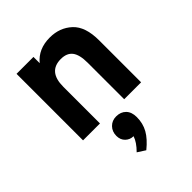

<svg xmlns="http://www.w3.org/2000/svg" viewBox="-226 -642 1043 1043"><g transform="rotate(-45 295.5 -121.0)"><path d="M391 -280Q391 -342 369.5 -370Q348 -398 302 -398Q205 -398 205 -282V0H75V-511H205V-463Q254 -523 342 -523Q418 -523 469.5 -475.5Q521 -428 521 -322V0H391ZM220 111Q220 78 241 56.5Q262 35 294 35Q329 35 350 56.5Q371 78 371 117Q371 165 349.5 203.5Q328 242 280 281L235 252Q274 213 285 178Q258 178 239 159.5Q220 141 220 111Z"/></g></svg>

Font: ReCut ExtraBold
Style: Regular
Weight: 800
Designer: Giant Group (for alternate capitals set)
Version: Version 2.002;FEAKit 1.0